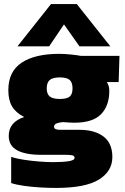

<svg xmlns="http://www.w3.org/2000/svg" viewBox="-20 -749 615 945"><path d="M66 -521 231 -729H358L523 -521H371L295 -629L222 -521ZM255 176Q220 176 177.5 173.5Q135 171 97 165.5Q59 160 35 152V23Q62 32 98.5 37.5Q135 43 173 46Q211 49 242 49Q288 49 317.5 44.5Q347 40 347 28Q347 18 336 15.5Q325 13 302 13H183Q105 13 64 -9.5Q23 -32 23 -80Q23 -148 99 -173Q58 -194 39.5 -225Q21 -256 21 -305Q21 -397 86.5 -440.5Q152 -484 272 -484Q298 -484 331 -480.5Q364 -477 378 -474H568L564 -345H506Q518 -326 518 -302Q518 -229 477.5 -187Q437 -145 345 -145Q333 -145 318 -146Q303 -147 291 -148Q273 -147 259.5 -142Q246 -137 246 -125Q246 -110 276 -110H372Q446 -110 489.5 -77Q533 -44 533 24Q533 94 466.5 135Q400 176 255 176ZM274 -262Q310 -262 323.5 -274Q337 -286 337 -314Q337 -343 323 -355.5Q309 -368 274 -368Q240 -368 225 -355.5Q210 -343 210 -314Q210 -287 224.5 -274.5Q239 -262 274 -262Z"/></svg>

Font: Kanit ExtraBold
Style: Regular
Weight: 800
Designer: Katatrad Team
Foundry: CadsonDemak
Version: Version 2.000; ttfautohint (v1.8.3)